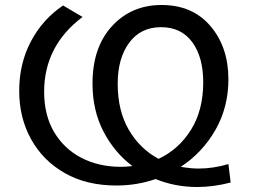

<svg xmlns="http://www.w3.org/2000/svg" viewBox="-20 -734 1014 770"><path d="M771 16Q682 16 604 -16Q529 10 447 10Q327 10 239.5 -40Q152 -90 104.5 -176Q57 -262 57 -370Q57 -479 104 -568Q151 -657 233 -712L311 -666Q157 -550 157 -366Q157 -272 197 -204.5Q237 -137 306.5 -101Q376 -65 465 -65Q488 -65 511 -68Q439 -122 395 -206.5Q351 -291 351 -399Q351 -544 429 -629Q507 -714 628 -714Q752 -714 824 -629.5Q896 -545 896 -416Q896 -304 844 -213Q792 -122 705 -65Q745 -58 776 -58Q835 -58 896 -76L905 -2Q836 16 771 16ZM616 -97Q697 -135 746 -213.5Q795 -292 795 -404Q795 -505 751 -565Q707 -625 626 -625Q544 -625 498 -562.5Q452 -500 452 -398Q452 -290 496.5 -213.5Q541 -137 616 -97Z"/></svg>

Font: Argentum Novus
Style: Regular
Weight: 400
Designer: Julieta Ulanovsky
Foundry: Julieta Ulanovsky
Version: Version 7.20;July 27, 2021;FontCreator 13.0.0.2683 64-bit